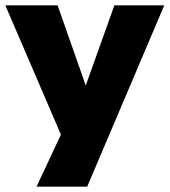

<svg xmlns="http://www.w3.org/2000/svg" viewBox="-29 -520 636 720"><path d="M108 180 218 -55V28L-9 -500H187L299 -181H286L400 -500H587L298 180Z"/></svg>

Font: Nunito Sans 9pt Black
Style: Regular
Weight: 900
Version: Version 3.101;gftools[0.9.27]